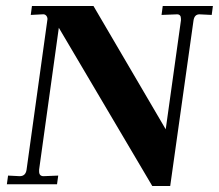

<svg xmlns="http://www.w3.org/2000/svg" viewBox="-20 -617 733 643"><path d="M111 -49V-43Q111 -27 126 -27L175 -29L171 0H3L7 -29L46 -27Q66 -27 69 -49L139 -553Q139 -560 134.5 -565Q130 -570 122 -569L83 -567L87 -597H293L535 -184L586 -549V-554Q586 -569 573 -569L521 -567L525 -597H693L689 -567L648 -569Q631 -569 628 -548L550 6H490L177 -524Z"/></svg>

Font: Unna
Style: Bold Italic
Weight: 700
Italic angle: -8.05°
Designer: Jorge de Buen Unna
Foundry: Omnibus-Type
Version: Version 2.008